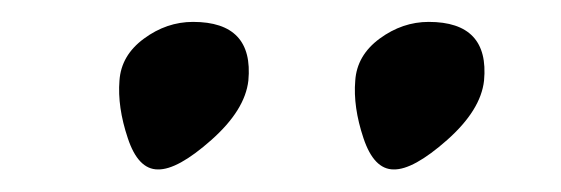

<svg xmlns="http://www.w3.org/2000/svg" viewBox="-20 -728 500 171"><path d="M151.9 -708.5Q206.1 -708.5 201.2 -656.2Q198.2 -629.9 168.2 -603.3Q138.2 -576.7 120.6 -577.1Q103 -577.1 93.8 -605Q84.5 -632.8 86.4 -656.2Q87.9 -678.7 108.2 -693.6Q128.4 -708.5 151.9 -708.5ZM361.8 -708.5Q416 -708.5 411.1 -656.2Q408.2 -629.9 378.2 -603.3Q348.1 -576.7 330.6 -577.1Q313 -577.1 303.7 -605Q294.4 -632.8 296.4 -656.2Q297.9 -678.7 318.1 -693.6Q338.4 -708.5 361.8 -708.5Z"/></svg>

Font: Bertholdr Mainzer Fraktur
Style: Regular
Weight: 400
Designer: Peter Wiegel, original typeface by Carl Albert Fahrenwaldt 1901
Foundry: Peter Wiegel
Version: Version 1.000 2010 initial release